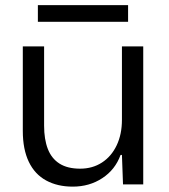

<svg xmlns="http://www.w3.org/2000/svg" viewBox="-20 -701 641 730"><path d="M256.6 8.6Q198.3 8.6 155.3 -14.9Q112.3 -38.3 89.5 -85.8Q66.7 -133.3 66.7 -203.1V-524.7H147.7V-223Q147.7 -171.3 161.8 -134.8Q175.9 -98.3 206.2 -79Q236.6 -59.7 284.6 -59.7Q331.7 -59.7 367.6 -83Q403.6 -106.3 423.6 -148.4Q443.6 -190.4 443.6 -245.3V-524.7H524.6V0H447.7L443.6 -111.9H438.4Q418 -55.7 368.9 -23.6Q319.9 8.6 256.6 8.6ZM124 -618.1V-681.4H467V-618.1Z"/></svg>

Font: Mona Sans ExtraLight
Style: Regular
Weight: 200
Designer: Deni Anggara
Foundry: GitHub
Version: Version 2.000